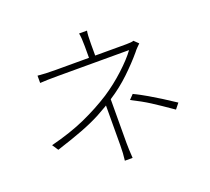

<svg xmlns="http://www.w3.org/2000/svg" viewBox="-136 -960 1271 1163"><g transform="rotate(-20 500.0 -378.5)"><path d="M528 -704V-615H488V-704Q488 -758 482 -788H533Q528 -763 528 -704ZM784 -587Q773 -576 765 -565Q718 -509 658 -452Q598 -395 530 -351Q484 -319 417 -283Q360 -253 290 -226.5Q220 -200 123 -169L97 -208Q227 -241 322.5 -284Q418 -327 501 -380Q571 -426 634.5 -484.5Q698 -543 732 -590H687H606H505H404H321H274Q200 -590 158 -587V-634Q205 -629 273 -629H319H399H496H595H678H729Q765 -629 776 -634L804 -607Q804 -607 784 -587ZM525 -66Q525 -27 529 31H479Q485 -14 485 -66L486 -346L526 -365ZM634 -304 662 -333Q718 -305 748 -287Q817 -247 904 -189L876 -154Q797 -209 748.5 -240Q700 -271 634 -304Z"/></g></svg>

Font: Merged Yaku Han JP ExtraLight
Style: Regular
Weight: 250
Designer: Ryoko NISHIZUKA 西塚涼子 (kana, bopomofo & ideographs); Paul D. Hunt (Latin, Greek & Cyrillic); Sandoll Communications 산돌커뮤니
Foundry: Adobe
Version: Version 2.004